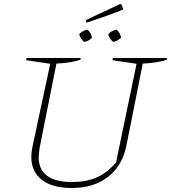

<svg xmlns="http://www.w3.org/2000/svg" viewBox="-20 -935 858 963"><path d="M340 8Q243 8 190 -33Q137 -74 137 -149Q137 -157 138 -168Q139 -179 142 -195L232 -615L111 -633L113 -644H385L383 -635Q338 -620 263 -616L179 -195Q177 -179 175.5 -167Q174 -155 174 -147Q174 -22 342 -22Q413 -22 465 -45Q517 -68 562 -120L665 -615L544 -633L546 -644H818L816 -635Q771 -620 696 -616L614 -205Q594 -104 522 -48Q450 8 340 8ZM414 -821 410 -834 583 -915 589 -913 599 -888Q561 -872 517 -856.5Q473 -841 414 -821ZM401 -725Q383 -743 377 -763Q395 -783 419 -786Q438 -770 441 -746Q425 -728 401 -725ZM547 -725Q529 -741 523 -763Q540 -783 565 -786Q584 -769 587 -746Q569 -728 547 -725Z"/></svg>

Font: Piazzolla Thin
Style: Italic
Weight: 100
Italic angle: -11.3°
Designer: Juan Pablo del Peral
Foundry: Huerta Tipografica
Version: Version 1.330